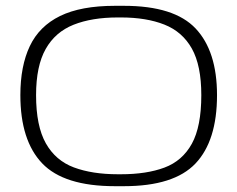

<svg xmlns="http://www.w3.org/2000/svg" viewBox="-20 -630 816 660"><path d="M375 10Q200 10 125 -68.5Q50 -147 50 -303Q50 -403 82.5 -471.5Q115 -540 186.5 -575Q258 -610 375 -610H406Q579 -610 652.5 -532Q726 -454 726 -303Q726 -146 652 -68Q578 10 406 10ZM385 -31H396Q484 -31 545.5 -54Q607 -77 639.5 -136Q672 -195 672 -303Q672 -405 639.5 -463Q607 -521 545 -545.5Q483 -570 396 -570H385Q296 -570 233 -545Q170 -520 137 -461.5Q104 -403 104 -303Q104 -197 137.5 -137.5Q171 -78 234 -54.5Q297 -31 385 -31Z"/></svg>

Font: Red Rose Light
Style: Regular
Weight: 300
Designer: Jaikishan Patel
Version: Version 1.001; ttfautohint (v1.8.3)